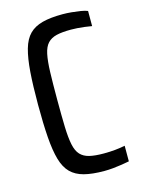

<svg xmlns="http://www.w3.org/2000/svg" viewBox="-109 -760 618 833"><g transform="rotate(-15 200.0 -344.0)"><path d="M255 8Q201 8 164.5 -1.5Q128 -11 105.5 -33.5Q83 -56 71.5 -96Q60 -136 55.5 -197Q51 -258 51 -344Q51 -430 55.5 -490.5Q60 -551 71.5 -591.5Q83 -632 105.5 -654.5Q128 -677 164.5 -686.5Q201 -696 255 -696Q275 -696 295.5 -694Q316 -692 335 -689Q354 -686 366 -681V-613Q349 -616 332.5 -618Q316 -620 301.5 -621Q287 -622 273 -622Q233 -622 208 -616Q183 -610 168 -594Q153 -578 146.5 -547Q140 -516 138.5 -466.5Q137 -417 137 -344Q137 -271 138.5 -221.5Q140 -172 146.5 -141Q153 -110 168 -94Q183 -78 208 -72Q233 -66 273 -66Q300 -66 324.5 -68.5Q349 -71 368 -75V-5Q353 -2 334 1Q315 4 294.5 6Q274 8 255 8Z"/></g></svg>

Font: Saira Condensed Medium
Style: Regular
Weight: 500
Width: 3
Designer: Hector Gatti with collaboration of the Omnibus-Type team
Foundry: Omnibus-Type
Version: Version 1.101